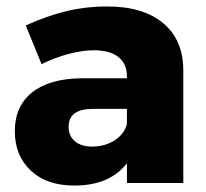

<svg xmlns="http://www.w3.org/2000/svg" viewBox="-20 -568 641 596"><path d="M549 -352V0H374V-61Q320 8 211 8Q125 8 75.5 -38.5Q26 -85 26 -161Q26 -238 79.5 -281Q133 -324 233 -325H374V-331Q374 -370 347.5 -391Q321 -412 271 -412Q237 -412 194.5 -401Q152 -390 109 -369L60 -489Q126 -519 186.5 -533.5Q247 -548 312 -548Q424 -548 486 -496.5Q548 -445 549 -352ZM374 -183V-230H268Q193 -230 193 -174Q193 -146 212.5 -129.5Q232 -113 266 -113Q306 -113 336 -132.5Q366 -152 374 -183Z"/></svg>

Font: Montserrat V1
Style: Bold
Weight: 700
Designer: Julieta Ulanovsky
Foundry: Julieta Ulanovsky
Version: Version 6.001